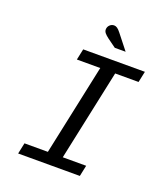

<svg xmlns="http://www.w3.org/2000/svg" viewBox="-152 -960 937 1068"><g transform="rotate(20 316.0 -426.0)"><path d="M80.4 0 94.2 -65.1H232.7L347.1 -602.9H208.6L222.4 -668H587.6L573.8 -602.9H435.3L320.9 -65.1H459.4L445.6 0ZM384.5 -736.2 334.2 -772.7Q317 -785.7 309.7 -795.1Q302.4 -804.6 302.4 -814.8Q302.4 -830.4 313.3 -841.3Q324.2 -852.2 339.3 -852.2Q348.7 -852.2 358.1 -845.8Q367.5 -839.3 379.1 -824.3L448.7 -736.2Z"/></g></svg>

Font: Atkinson Hyperlegible Mono ExtraLight
Style: Italic
Weight: 200
Italic angle: -12°
Monospace: yes
Designer: Elliott Scott, Megan Eiswerth, Linus Boman, Theodore Petrosky, Letters from Sweden
Foundry: Applied Design Works, Letters from Sweden
Version: Version 2.001